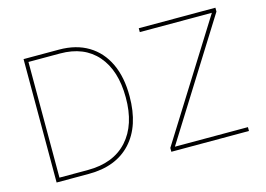

<svg xmlns="http://www.w3.org/2000/svg" viewBox="-96 -910 1512 1093"><g transform="rotate(-15 660.0 -363.5)"><path d="M304 0H113.6V-727.3H322.4Q422.9 -727.3 494.5 -684.1Q566.1 -641 604.2 -560.4Q642.4 -479.8 642 -366.5Q641.7 -192.5 552.9 -96.2Q464.1 0 304 0ZM136.4 -22.7H304Q455.3 -22.7 537.6 -113.8Q620 -204.9 619.3 -366.5Q619 -525.6 541.4 -615.1Q463.8 -704.5 322.4 -704.5H136.4ZM789.8 0V-22.7L1217.3 -704.5H792.6V-727.3H1244.3V-704.5L816.8 -22.7H1247.2V0Z"/></g></svg>

Font: Inter Thin BETA
Style: Regular
Weight: 100
Designer: Rasmus Andersson
Foundry: rsms
Version: Version 3.011;git-f93a4a705